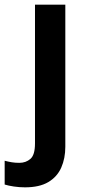

<svg xmlns="http://www.w3.org/2000/svg" viewBox="-73 -563 377 823"><path d="M34 240Q10 240 -13.5 236.5Q-37 233 -53 228V126Q-38 130 -23 132.5Q-8 135 10 135Q38 135 57.5 118Q77 101 77 52V-543H207V66Q207 116 189.5 155.5Q172 195 134 217.5Q96 240 34 240Z"/></svg>

Font: Noto Sans Syriac Eastern SemiBold
Style: Regular
Weight: 600
Designer: Patrick Giasson and the Monotype Design Team
Foundry: Monotype Imaging Inc.
Version: Version 3.001